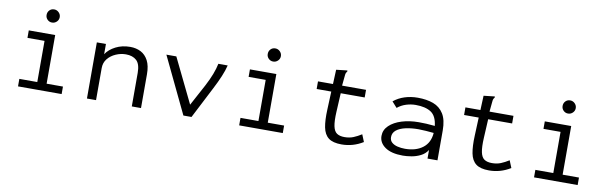

<svg xmlns="http://www.w3.org/2000/svg" viewBox="-45 -1093 4890 1539"><g transform="rotate(10 2400.0 -323.5)"><path d="M121 0V-61H267V-396H128V-457H343V-61H476V0ZM300 -551Q278 -551 262.5 -566.5Q247 -582 247 -604Q247 -627 262 -642.5Q277 -658 300 -658Q322 -658 338 -642Q354 -626 354 -604Q354 -582 338 -566.5Q322 -551 300 -551Z M682 0V-457H756V-374Q783 -415 835 -441.5Q887 -468 953 -468Q1001 -468 1039 -448.5Q1077 -429 1099.5 -386.5Q1122 -344 1122 -275V0H1047V-273Q1047 -345 1015.5 -374Q984 -403 929 -403Q887 -403 847 -385.5Q807 -368 781.5 -336.5Q756 -305 756 -261V0Z M1467 0 1248 -457H1329L1505 -95L1598 -268Q1627 -323 1645 -370Q1663 -417 1671 -457H1747Q1737 -415 1716 -365Q1695 -315 1665 -257L1533 0Z M1921 0V-61H2067V-396H1928V-457H2143V-61H2276V0ZM2100 -551Q2078 -551 2062.5 -566.5Q2047 -582 2047 -604Q2047 -627 2062 -642.5Q2077 -658 2100 -658Q2122 -658 2138 -642Q2154 -626 2154 -604Q2154 -582 2138 -566.5Q2122 -551 2100 -551Z M2755 8Q2684 8 2648.5 -19.5Q2613 -47 2602 -103.5Q2591 -160 2595 -248L2601 -395H2482V-457H2604L2609 -574L2689 -583L2699 -584L2700 -577Q2695 -570 2691 -563Q2687 -556 2686 -539L2678 -457H2873V-395H2678L2670 -243Q2666 -167 2674.5 -126Q2683 -85 2706 -69.5Q2729 -54 2768 -54Q2808 -54 2840 -67Q2872 -80 2905 -101L2929 -42Q2848 8 2755 8Z M3254 11Q3160 11 3109.5 -24.5Q3059 -60 3059 -115Q3059 -164 3096.5 -200Q3134 -236 3197 -255.5Q3260 -275 3335 -275Q3363 -275 3396.5 -273.5Q3430 -272 3466 -268Q3457 -348 3411.5 -377.5Q3366 -407 3287 -407Q3248 -407 3209.5 -395Q3171 -383 3139 -357L3098 -403Q3137 -435 3187 -451Q3237 -467 3293 -467Q3366 -467 3420 -447Q3474 -427 3504.5 -378Q3535 -329 3535 -243V0H3454V-70Q3433 -37 3398 -19.5Q3363 -2 3324.5 4.5Q3286 11 3254 11ZM3136 -119Q3136 -92 3154 -76Q3172 -60 3200.5 -53Q3229 -46 3262 -46Q3350 -46 3405.5 -88Q3461 -130 3467 -211Q3436 -214 3403 -216.5Q3370 -219 3343 -219Q3285 -219 3238 -208.5Q3191 -198 3163.5 -176Q3136 -154 3136 -119Z M3955 8Q3884 8 3848.5 -19.5Q3813 -47 3802 -103.5Q3791 -160 3795 -248L3801 -395H3682V-457H3804L3809 -574L3889 -583L3899 -584L3900 -577Q3895 -570 3891 -563Q3887 -556 3886 -539L3878 -457H4073V-395H3878L3870 -243Q3866 -167 3874.5 -126Q3883 -85 3906 -69.5Q3929 -54 3968 -54Q4008 -54 4040 -67Q4072 -80 4105 -101L4129 -42Q4048 8 3955 8Z M4321 0V-61H4467V-396H4328V-457H4543V-61H4676V0ZM4500 -551Q4478 -551 4462.5 -566.5Q4447 -582 4447 -604Q4447 -627 4462 -642.5Q4477 -658 4500 -658Q4522 -658 4538 -642Q4554 -626 4554 -604Q4554 -582 4538 -566.5Q4522 -551 4500 -551Z"/></g></svg>

Font: Inconsolata Expanded
Style: Regular
Weight: 400
Width: 7
Monospace: yes
Designer: Raph Levien, Cyreal, Brenton Simpson
Foundry: Raph Levien, Cyreal, Google
Version: Version 3.000; ttfautohint (v1.8.2.53-6de2)